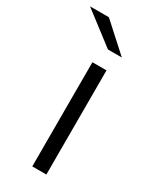

<svg xmlns="http://www.w3.org/2000/svg" viewBox="-222 -785 681 838"><g transform="rotate(30 118.5 -365.5)"><path d="M99 0V-525H170V0ZM130 -607 -32 -731H63L200 -607Z"/></g></svg>

Font: Modern
Style: Small
Weight: 400
Designer: Julieta Ulanovsky
Foundry: Julieta Ulanovsky
Version: Version 8.000